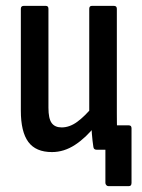

<svg xmlns="http://www.w3.org/2000/svg" viewBox="-20 -510 483 654"><path d="M349 124Q345 124 342 120.5Q339 117 339 113V0H312L374 -83H419Q428 -83 428 -73V113Q428 124 419 124ZM157 8Q102 8 76.5 -26.5Q51 -61 51 -133V-480Q51 -490 61 -490H136Q145 -490 145 -480V-143Q145 -106 156 -91Q167 -76 190 -76Q217 -76 243 -95Q269 -114 298 -149L305 -82Q273 -41 235.5 -16.5Q198 8 157 8ZM309 0Q299 0 298 -10Q295 -29 293 -54Q291 -79 291 -96L284 -122V-480Q284 -490 293 -490H368Q378 -490 378 -480V-124Q378 -88 379 -60.5Q380 -33 382 -12Q384 0 373 0Z"/></svg>

Font: Sofia Sans Condensed SemiBold
Style: Regular
Weight: 600
Designer: Botio Nikoltchev, Ani Petrova
Foundry: lettersoup
Version: Version 4.101